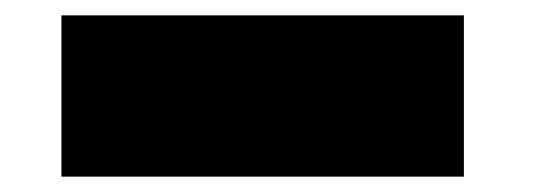

<svg xmlns="http://www.w3.org/2000/svg" viewBox="-20 -20 694 250"><path d="M60 210V0H584V210Z"/></svg>

Font: El Pececito
Style: Regular
Weight: 400
Designer: deFharo
Foundry: deFharo
Version: El Pececito Version 1.000